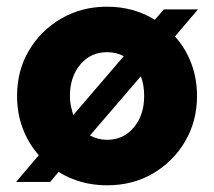

<svg xmlns="http://www.w3.org/2000/svg" viewBox="-20 -544 640 574"><path d="M28 0 96 -80Q65 -115 48 -160Q31 -205 31 -257Q31 -333 66.5 -393Q102 -453 163 -488.5Q224 -524 300 -524Q379 -524 443 -485L470 -516H572L503 -435Q534 -401 551.5 -355.5Q569 -310 569 -257Q569 -182 533.5 -121.5Q498 -61 437.5 -25.5Q377 10 300 10Q220 10 155 -30L130 0ZM199 -200 350 -376Q328 -388 300 -388Q251 -388 220 -351Q189 -314 189 -257Q189 -241 192 -227Q195 -213 199 -200ZM300 -126Q349 -126 380 -163Q411 -200 411 -257Q411 -274 408.5 -288.5Q406 -303 401 -316L249 -139Q273 -126 300 -126Z"/></svg>

Font: Red Hat Mono
Style: Bold
Weight: 700
Monospace: yes
Designer: Pentagram, MCKL
Foundry: Pentagram, MCKL
Version: Version 1.023; ttfautohint (v1.8.3)